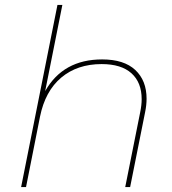

<svg xmlns="http://www.w3.org/2000/svg" viewBox="-20 -762 700 782"><path d="M577 -360Q577 -334 571 -305L510 0H490L551 -305Q557 -334 557 -358Q557 -426 515.5 -463.5Q474 -501 394 -501Q295 -501 229.5 -446Q164 -391 143 -287L86 0H66L214 -742H234L164 -391Q237 -520 396 -520Q485 -520 531 -477Q577 -434 577 -360Z"/></svg>

Font: Montserrat Alternates Thin
Style: Italic
Weight: 250
Italic angle: -11.3°
Designer: Julieta Ulanovsky
Foundry: Julieta Ulanovsky
Version: Version 7.200